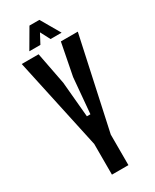

<svg xmlns="http://www.w3.org/2000/svg" viewBox="-243 -1029 881 1090"><g transform="rotate(-30 198.0 -483.5)"><path d="M143.5 0V-200V-201L14 -800H124.5L165 -590L186 -358H209L229.5 -590L270.5 -800H381.5L251.5 -200.5V-199.5V0ZM87.5 -841 161 -967H226L299 -841H226.5L193.5 -904L160 -841Z"/></g></svg>

Font: Big Shoulders Display Thin
Style: Bold
Weight: 700
Version: Version 2.002